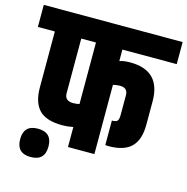

<svg xmlns="http://www.w3.org/2000/svg" viewBox="-152 -778 959 983"><g transform="rotate(15 328.0 -286.0)"><path d="M96 99Q21 99 21 24Q21 -51 96 -51Q171 -51 171 24Q171 99 96 99ZM268 0V-106Q238 -100 211 -100Q125 -100 87.5 -139Q50 -178 50 -258V-554H-40V-671H696V-554H408V-493Q430 -501 464 -501Q626 -501 626 -338V-214Q626 -135 588 -96.5Q550 -58 467 -58Q456 -58 450 -59V-189Q472 -189 479 -197Q486 -205 486 -228V-333Q486 -372 444 -372Q435 -372 426 -370.5Q417 -369 412 -368L408 -366V0ZM268 -228V-554H190V-264Q190 -224 235 -224Q254 -224 268 -228Z"/></g></svg>

Font: Khand Black
Style: Regular
Weight: 900
Designer: Sanchit Sawaria and Jyotish Sonowal (Devanagari), Satya Rajpurohit (Latin)
Foundry: Indian Type Foundry
Version: Version 2.000;PS 1.0;hotconv 1.0.79;makeotf.lib2.5.61930